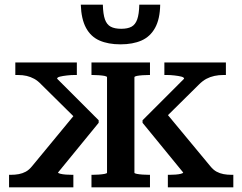

<svg xmlns="http://www.w3.org/2000/svg" viewBox="-20 -807 1044 827"><path d="M985 0H703V-54H709Q722 -54 736 -55Q750 -56 759.5 -58.5Q769 -61 769 -64L594 -278V-289L773 -468Q773 -474 761 -477Q749 -480 731.5 -482Q714 -484 699 -484H688V-538H953V-484H943Q922 -484 903.5 -480Q885 -476 869 -467.5Q853 -459 837 -443L666 -274L682 -337L886 -91Q899 -75 913 -67.5Q927 -60 943 -57Q959 -54 978 -54H985ZM19 0V-54H26Q45 -54 61 -57Q77 -60 91 -67.5Q105 -75 118 -91L321 -337L329 -274L158 -443Q143 -459 127.5 -467.5Q112 -476 95 -480Q78 -484 56 -484H46V-538H311V-484H301Q286 -484 268.5 -482Q251 -480 238.5 -477Q226 -474 226 -468L405 -289V-278L230 -64Q230 -61 240 -58.5Q250 -56 264 -55Q278 -54 291 -54H296V0ZM374 -484V-538H626V-484H622Q609 -484 594.5 -483Q580 -482 569.5 -480Q559 -478 559 -474V-63Q559 -60 569.5 -58Q580 -56 594.5 -55Q609 -54 622 -54H626V0H374V-54H378Q390 -54 405 -55Q420 -56 430.5 -58Q441 -60 441 -63V-474Q441 -478 430.5 -480Q420 -482 405 -483Q390 -484 378 -484ZM499 -616Q446 -616 408.5 -632.5Q371 -649 350.5 -687Q330 -725 328 -787H423Q424 -746 432 -723.5Q440 -701 457 -692Q474 -683 502 -683Q530 -683 546.5 -692Q563 -701 571 -723.5Q579 -746 580 -787H670Q669 -725 648 -687Q627 -649 589.5 -632.5Q552 -616 499 -616Z"/></svg>

Font: Roboto Serif Medium
Style: Regular
Weight: 500
Designer: Greg Gazdowicz
Foundry: Commercial Type
Version: Version 1.008